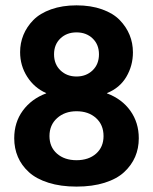

<svg xmlns="http://www.w3.org/2000/svg" viewBox="-20 -688 572 718"><path d="M266.1 -668Q319.8 -668 361.6 -653.1Q403.3 -638.2 427.7 -613Q452.1 -587.9 464.6 -557.4Q477.1 -526.9 477.1 -492.2Q477.1 -442.4 452.4 -400.6Q427.7 -358.9 379.9 -339.8V-338.9Q436 -317.9 467.5 -273.7Q499 -229.5 499 -170.9Q499 -133.3 485.4 -101.6Q471.7 -69.8 444.3 -44.4Q417 -19 371.3 -4.6Q325.7 9.8 266.1 9.8Q207 9.8 161.4 -4.6Q115.7 -19 88.1 -44.2Q60.5 -69.3 46.9 -101.3Q33.2 -133.3 33.2 -170.9Q33.2 -230.5 65.4 -274.4Q97.7 -318.4 152.8 -338.9V-339.8Q108.4 -359.4 81.8 -400.9Q55.2 -442.4 55.2 -493.2Q55.2 -526.9 67.6 -557.4Q80.1 -587.9 104.7 -613Q129.4 -638.2 171.1 -653.1Q212.9 -668 266.1 -668ZM165 -179.2Q165 -138.2 193.1 -113.5Q221.2 -88.9 266.1 -88.9Q311.5 -88.9 339.4 -113.5Q367.2 -138.2 367.2 -179.2Q367.2 -221.2 339.1 -246.6Q311 -272 266.1 -272Q222.2 -272 193.6 -246.3Q165 -220.7 165 -179.2ZM182.1 -484.9Q182.1 -447.8 206.1 -424.8Q230 -401.9 266.1 -401.9Q302.2 -401.9 326.2 -424.8Q350.1 -447.8 350.1 -484.9Q350.1 -521.5 326.4 -544.2Q302.7 -566.9 266.1 -566.9Q229.5 -566.9 205.8 -544.2Q182.1 -521.5 182.1 -484.9Z"/></svg>

Font: Human Sans
Style: Bold
Weight: 700
Designer: Tim Radville
Foundry: Continuum
Version: Version 1.000;FEAKit 1.0